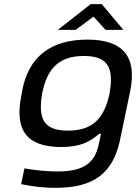

<svg xmlns="http://www.w3.org/2000/svg" viewBox="-20 -700 656 926"><path d="M86 -256 84 -244C48 -74 107 9 275 9C366 9 412 -15 459 -55H467L456 -3C437 87 382 127 257 127C208 127 146 121 98 112L82 188C139 200 193 206 248 206C436 206 526 132 559 -26L607 -256C642 -422 579 -509 401 -509C229 -509 115 -429 86 -256ZM183 -247 184 -253C209 -373 267 -430 384 -430C498 -430 530 -377 509 -253L508 -247C482 -127 425 -70 308 -70C194 -70 162 -123 183 -247ZM259 -556H345L431 -620L489 -556H575L471 -680H417Z"/></svg>

Font: LT Wave
Style: Italic
Weight: 400
Designer: Daniel Lyons
Version: Version 2.5 (Glyphs App)